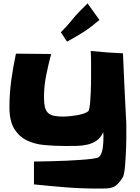

<svg xmlns="http://www.w3.org/2000/svg" viewBox="-20 -973 819 1123"><path d="M718.8 -192.4Q718.8 -181.6 718.8 -161.1Q718.8 -140.6 717.8 -114.7Q716.8 -88.9 715.3 -61Q713.9 -33.2 711.9 -8.3Q710 16.6 706.5 35.6Q703.1 54.7 699.2 62.5Q682.6 88.9 668.5 103Q654.3 117.2 637.7 123Q621.1 128.9 600.1 129.4Q579.1 129.9 550.8 129.9Q457 129.9 364.3 122.6Q271.5 115.2 178.7 105.5V-28.3Q187.5 -28.3 217.3 -28.8Q247.1 -29.3 287.1 -30.3Q327.1 -31.2 372.1 -33.2Q417 -35.2 456.1 -38.1Q495.1 -41 523.4 -44.9Q551.8 -48.8 558.6 -54.7Q567.4 -61.5 572.8 -75.7Q578.1 -89.8 580.6 -105.5Q583 -121.1 584 -136.7Q585 -152.3 585 -162.1Q585 -171.9 585 -180.7Q585 -189.5 584 -200.2Q569.3 -167 544.9 -150.4Q520.5 -133.8 490.2 -127Q460 -120.1 426.8 -119.6Q393.6 -119.1 363.3 -119.1Q299.8 -119.1 240.7 -124.5Q181.6 -129.9 136.2 -152.3Q90.8 -174.8 63 -220.2Q35.2 -265.6 35.2 -345.7Q35.2 -424.8 45.9 -503.4Q56.6 -582 73.2 -659.2L279.3 -657.2Q262.7 -595.7 250 -532.2Q237.3 -468.8 237.3 -404.3Q237.3 -370.1 242.2 -348.6Q247.1 -327.1 259.8 -314Q272.5 -300.8 294.9 -295.9Q317.4 -291 351.6 -291Q365.2 -291 385.3 -293Q405.3 -294.9 426.3 -298.3Q447.3 -301.8 466.3 -307.6Q485.4 -313.5 496.1 -322.3Q500 -325.2 502.9 -341.8Q505.9 -358.4 507.8 -381.3Q509.8 -404.3 510.7 -430.7Q511.7 -457 512.2 -480.5Q512.7 -503.9 512.7 -521Q512.7 -538.1 512.7 -543Q512.7 -576.2 512.7 -608.9Q512.7 -641.6 510.7 -674.8Q558.6 -669.9 605 -666.5Q651.4 -663.1 699.2 -661.1Q703.1 -566.4 707.5 -473.6Q711.9 -380.9 716.8 -286.1Q718.8 -262.7 718.8 -238.8Q718.8 -214.8 718.8 -192.4ZM561.5 -856.4Q537.1 -835.9 515.1 -818.8Q493.2 -801.8 470.7 -787.1Q448.2 -772.5 424.3 -758.8Q400.4 -745.1 372.1 -729.5L335.9 -784.2Q353.5 -801.8 369.6 -819.3Q385.7 -836.9 401.4 -856.4Q421.9 -882.8 445.3 -906.2Q468.8 -929.7 492.2 -953.1Z"/></svg>

Font: Slackey
Style: Regular
Weight: 400
Designer: Squid
Foundry: Font Diner, Inc DBA Sideshow
Version: Version 1.001